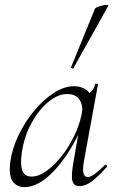

<svg xmlns="http://www.w3.org/2000/svg" viewBox="-20 -751 472 784"><path d="M80 13Q48 13 31.5 -11Q15 -35 22 -91Q30 -146 56.5 -200.5Q83 -255 120.5 -300Q158 -345 200.5 -372Q243 -399 282 -399Q300 -399 317 -392.5Q334 -386 346 -371Q358 -356 360 -332L322 -357Q333 -359 349 -373.5Q365 -388 368 -407Q370 -410 375.5 -409Q381 -408 380 -406L322 -89Q312 -28 338 -28Q350 -28 368 -41.5Q386 -55 408 -77Q411 -80 415 -76Q419 -72 416 -69Q383 -32 356.5 -11.5Q330 9 304 9Q281 9 275.5 -12.5Q270 -34 280 -89L304 -229L320 -246Q289 -172 248.5 -113Q208 -54 164.5 -20.5Q121 13 80 13ZM109 -30Q138 -30 169.5 -52.5Q201 -75 230.5 -112Q260 -149 282 -194Q304 -239 313 -283Q321 -318 305.5 -343Q290 -368 251 -367Q215 -366 176.5 -334Q138 -302 108.5 -248.5Q79 -195 69 -127Q62 -80 71 -55Q80 -30 109 -30ZM280 -473Q279 -470 273.5 -472Q268 -474 270 -476L368 -716Q370 -719 378.5 -722.5Q387 -726 398 -728.5Q409 -731 416.5 -731Q424 -731 422 -727Z"/></svg>

Font: Cormorant Garamond Light Light
Style: Italic
Weight: 300
Italic angle: -10°
Version: Version 4.001